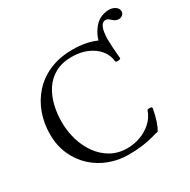

<svg xmlns="http://www.w3.org/2000/svg" viewBox="-173 -933 1099 1110"><g transform="rotate(-30 377.0 -378.5)"><path d="M376 13Q310 13 249.5 -9.5Q189 -32 142 -75Q95 -118 67.5 -179Q40 -240 40 -316Q40 -388 63 -452.5Q86 -517 131 -567.5Q176 -618 243 -647Q310 -676 397 -676Q488 -676 554 -646Q562 -678 583.5 -709Q605 -740 631 -754Q659 -770 697 -770Q717 -770 735.5 -758Q754 -746 754 -726Q754 -712 743 -703Q732 -694 719 -694Q697 -694 679 -712Q662 -729 649 -729Q631 -729 621 -713.5Q611 -698 607 -674.5Q603 -651 603 -628Q603 -605 605 -572Q607 -539 611 -496Q612 -492 603.5 -489.5Q595 -487 586.5 -488Q578 -489 577 -495Q573 -537 546 -570Q519 -603 474 -622.5Q429 -642 371 -642Q307 -642 261.5 -617Q216 -592 188 -549.5Q160 -507 147 -454Q134 -401 134 -345Q134 -282 151 -224.5Q168 -167 201 -121.5Q234 -76 281 -49.5Q328 -23 389 -23Q433 -23 475 -38Q517 -53 550 -82.5Q583 -112 598 -155Q600 -160 612 -160.5Q624 -161 627 -158Q630 -155 630 -149Q612 -56 586 -18Q579 -17 569.5 -15Q560 -13 549 -9Q474 13 376 13Z"/></g></svg>

Font: Junicode
Style: Regular
Weight: 400
Designer: Peter S. Baker
Version: Version 2.100; ttfautohint (v1.8.4)